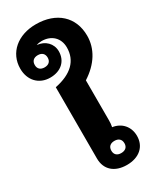

<svg xmlns="http://www.w3.org/2000/svg" viewBox="-247 -1002 889 1080"><g transform="rotate(-30 197.5 -462.0)"><path d="M238 9C317 9 368 -35 368 -105C368 -165 329 -209 271 -217C274 -232 275 -244 275 -259V-519C361 -574 407 -649 407 -733C407 -855 322 -933 188 -933C71 -933 -12 -863 -12 -760C-12 -684 37 -632 110 -632C180 -632 225 -674 225 -737C225 -787 187 -825 135 -829C145 -833 156 -835 169 -835C233 -835 275 -794 275 -733C275 -648 219 -592 109 -570V-107C109 -35 158 9 238 9ZM111 -698C85 -698 69 -712 69 -737C69 -763 85 -777 111 -777C137 -777 153 -763 153 -737C153 -712 137 -698 111 -698ZM243 -65C217 -65 201 -79 201 -104C201 -130 217 -144 243 -144C270 -144 286 -130 286 -104C286 -79 270 -65 243 -65Z"/></g></svg>

Font: Noto Sans Thai Looped ExtraBold
Style: Regular
Weight: 800
Designer: Cadson Demak Team
Foundry: Cadson Demak Co., Ltd.
Version: Version 1.001